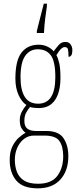

<svg xmlns="http://www.w3.org/2000/svg" viewBox="-20 -786 431 1048"><path d="M186 242Q105 242 69 199.5Q33 157 33 87Q33 43 47.5 13.5Q62 -16 82 -34Q102 -52 120 -61Q108 -69 98 -85Q88 -101 88 -130Q88 -156 99.5 -177Q111 -198 124 -213Q99 -229 81.5 -267Q64 -305 64 -357Q64 -456 97.5 -499Q131 -542 191 -542Q218 -542 240 -531Q262 -520 273 -506Q287 -525 301 -541Q315 -557 337 -557Q356 -557 365.5 -543.5Q375 -530 375 -512Q375 -476 354 -476Q354 -504 351 -516.5Q348 -529 333 -529Q324 -529 313.5 -519.5Q303 -510 288 -485Q298 -466 304 -438Q310 -410 310 -362Q310 -283 280 -239.5Q250 -196 191 -196Q181 -196 166.5 -197.5Q152 -199 144 -202Q132 -188 122.5 -170.5Q113 -153 113 -126Q113 -96 129.5 -83.5Q146 -71 177 -71H234Q300 -71 326.5 -32Q353 7 353 67Q353 146 309.5 194Q266 242 186 242ZM188 -220Q282 -220 282 -365Q282 -451 257.5 -484Q233 -517 186 -517Q143 -517 117.5 -481Q92 -445 92 -364Q92 -294 115.5 -257Q139 -220 188 -220ZM187 217Q261 217 293 174Q325 131 325 67Q325 14 304.5 -16Q284 -46 222 -46H165Q135 -46 111.5 -28Q88 -10 74.5 20Q61 50 61 86Q61 122 72 151.5Q83 181 110.5 199Q138 217 187 217ZM181 -616Q186 -637 193 -664.5Q200 -692 207 -719Q214 -746 219 -766H236V-753Q231 -721 226.5 -683Q222 -645 220 -606H181Z"/></svg>

Font: Noto Serif Georgian ExtraCondensed Thin
Style: Regular
Weight: 100
Width: 2
Designer: Monotype Design Team, Akaki Razmadze
Foundry: Google LLC
Version: Version 2.003; ttfautohint (v1.8.4.7-5d5b)